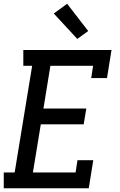

<svg xmlns="http://www.w3.org/2000/svg" viewBox="-20 -1001 640 1021"><path d="M0 0V-84H58L151 -651H104V-735H573L549 -586H465L475 -651H248L211 -424H439L425 -340H197L155 -84H382L392 -149H476L452 0ZM391 -794 266 -929 337 -981 449 -836Z"/></svg>

Font: Iosevka HT Medium Extended
Style: Italic
Weight: 500
Width: 7
Italic angle: -9°
Monospace: yes
Designer: Belleve Invis
Foundry: Belleve Invis
Version: Version 32.3.0; ttfautohint (v1.8.4)